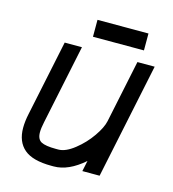

<svg xmlns="http://www.w3.org/2000/svg" viewBox="-98 -709 722 803"><g transform="rotate(15 262.5 -307.0)"><path d="M225.6 -554.2V-627.4H446.3V-554.2ZM328.1 0 337.9 -46.4Q271 12.2 207.5 12.2H197.3Q115.7 12.2 78.9 -19.3Q42 -50.8 42 -110.8Q42 -139.2 49.3 -172.9L117.7 -500H192.4L120.6 -156.2Q114.7 -128.9 114.7 -111.3Q114.7 -81.1 133.3 -71Q151.9 -61 197.3 -61H207.5Q238.8 -61 277.3 -91.6Q315.9 -122.1 343 -161.4Q370.1 -200.7 376 -229L432.6 -500H507.3L402.8 0Z"/></g></svg>

Font: Anka/Coder Condensed
Style: Italic
Weight: 400
Width: 4
Italic angle: -12°
Monospace: yes
Version: Version 001.100